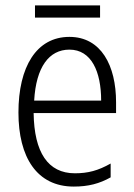

<svg xmlns="http://www.w3.org/2000/svg" viewBox="-20 -678 494 708"><path d="M349 -658H109V-613H349ZM236 -542C114 -542 48 -431 48 -263C48 -98 116 10 252 10C306 10 347 -1 388 -24V-75C342 -49 305 -39 256 -39C157 -39 106 -116 104 -261H408V-301C408 -436 353 -542 236 -542ZM236 -495C317 -495 353 -414 353 -307H106C113 -431 161 -495 236 -495Z"/></svg>

Font: Noto Sans Display SemiCondensed Light
Style: Regular
Weight: 300
Width: 4
Designer: Monotype Design Team
Foundry: Monotype Imaging Inc.
Version: Version 1.900